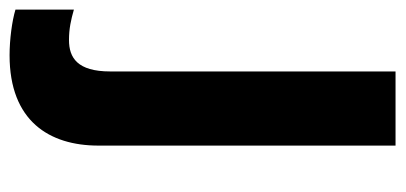

<svg xmlns="http://www.w3.org/2000/svg" viewBox="-290 -348 826 391"><g transform="rotate(90 122.5 -153.0)"><path d="M40 240C174 240 224 159 224 59V-546H73V35C73 102 45 119 9 119C-14 119 -32 115 -53 109V228C-30 235 8 240 40 240Z"/></g></svg>

Font: Noto Sans Canadian Aboriginal
Style: Bold
Weight: 700
Designer: Monotype Design Team, Typotheque's Kevin King
Foundry: Monotype Imaging Inc.
Version: Version 2.004